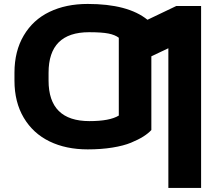

<svg xmlns="http://www.w3.org/2000/svg" viewBox="-20 -741 1111 965"><path d="M52.7 -335.9V-375.5Q52.7 -483.9 99.4 -562.7Q146 -641.6 228.8 -681.4Q311.5 -721.2 420.9 -721.2Q623 -721.2 721.2 -641.6L866.2 -710.9H990.7V203.6H826.2V-498.5L740.7 -458V-87.4Q724.1 -69.8 700.2 -54.7Q676.3 -39.6 638.7 -23.9Q601.1 -8.3 544.9 0.7Q488.8 9.8 420.9 9.8Q311.5 9.8 229 -30.3Q146.5 -70.3 99.6 -148.9Q52.7 -227.5 52.7 -335.9ZM224.1 -375.5V-335.9Q224.1 -132.3 429.7 -132.3Q531.7 -132.3 577.1 -160.2V-551.3Q558.1 -565.9 524.9 -572.5Q491.7 -579.1 427.7 -579.1Q224.1 -579.1 224.1 -375.5Z"/></svg>

Font: Bert Sans Black
Style: Regular
Weight: 900
Designer: Christian Robertson, Adam Twardoch, & Cristiano Sobral
Foundry: Google
Version: Version 12.135;January 10, 2020;FontCreator 12.0.0.2547 64-b